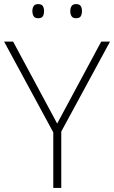

<svg xmlns="http://www.w3.org/2000/svg" viewBox="-20 -917 557 937"><path d="M259 -314 474 -714H517L279 -275V0H240V-271L0 -714H44ZM138 -863Q138 -878 144.5 -887.5Q151 -897 166 -897Q183 -897 189 -887.5Q195 -878 195 -863Q195 -847 189 -837.5Q183 -828 166 -828Q151 -828 144.5 -837.5Q138 -847 138 -863ZM323 -863Q323 -878 329.5 -887.5Q336 -897 351 -897Q368 -897 374 -887.5Q380 -878 380 -863Q380 -847 374 -837.5Q368 -828 351 -828Q336 -828 329.5 -837.5Q323 -847 323 -863Z"/></svg>

Font: Noto Sans Lao UI ExtLt
Style: Regular
Weight: 200
Designer: Monotype Design Team
Foundry: Monotype Imaging Inc.
Version: Version 2.000; ttfautohint (v1.8.4.7-5d5b)